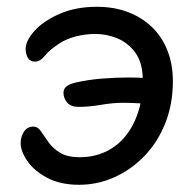

<svg xmlns="http://www.w3.org/2000/svg" viewBox="-20 -522 562 554"><path d="M207.8 11.2Q154 11.2 116.1 -9Q78.2 -29.2 58.9 -57.4Q39.6 -85.6 39.6 -108.8Q39.6 -128.2 49.4 -142.5Q59.2 -156.8 76.2 -156.8Q88.8 -156.8 97.9 -143.6Q107 -130.4 119.3 -112.6Q131.6 -94.8 152.7 -81.6Q173.8 -68.4 209.8 -68.4Q251.2 -68.4 285.1 -84.4Q319 -100.4 342.7 -130.1Q366.4 -159.8 379.2 -200.2Q392 -240.6 392 -290Q392 -340 371.2 -369Q350.4 -398 319.4 -411Q288.4 -424 255.6 -424Q227 -424 199.6 -417.1Q172.2 -410.2 151 -396.4Q122.4 -377.6 109.2 -360.9Q96 -344.2 80.8 -344.2Q66.4 -344.2 60.2 -355.5Q54 -366.8 54 -380.2Q54 -404.6 79.7 -433.1Q105.4 -461.6 152 -482Q198.6 -502.4 259.6 -502.4Q307.8 -502.4 347.5 -487.8Q387.2 -473.2 416.9 -445.3Q446.6 -417.4 462.7 -377.4Q478.8 -337.4 478.8 -287.6Q478.8 -221.8 457.1 -167Q435.4 -112.2 397.2 -72.4Q359 -32.6 310.3 -10.7Q261.6 11.2 207.8 11.2ZM206.8 -213.6Q184.2 -213.6 173.7 -226.1Q163.2 -238.6 163.2 -254Q163.2 -265.6 171.5 -272.4Q179.8 -279.2 195.6 -283.2Q234 -292 273.6 -295.2Q313.2 -298.4 352.2 -298.4Q377.2 -298.4 398.2 -296.9Q419.2 -295.4 444.2 -293.4L440.2 -221.8Q415.2 -221.8 387.4 -223.6Q359.6 -225.4 335.6 -225.4Q305.6 -225.4 271.2 -219.5Q236.8 -213.6 206.8 -213.6Z"/></svg>

Font: Shantell Sans Light
Style: Regular
Weight: 300
Designer: Stephen Nixon, Anya Danilova, Shantell Martin
Foundry: Arrow Type
Version: Version 1.011;[c5ecc13dd]